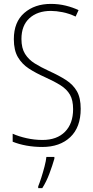

<svg xmlns="http://www.w3.org/2000/svg" viewBox="-20 -744 479 985"><path d="M394 -186Q394 -91 340.5 -40.5Q287 10 197 10Q155 10 116 3Q77 -4 45 -17V-58Q76 -44 116.5 -35Q157 -26 198 -26Q272 -26 313.5 -68Q355 -110 355 -184Q355 -230 339 -258Q323 -286 290.5 -306.5Q258 -327 209 -349Q164 -369 128.5 -392Q93 -415 72 -450.5Q51 -486 51 -543Q51 -631 104.5 -677.5Q158 -724 241 -724Q281 -724 317.5 -715Q354 -706 383 -692L368 -659Q334 -675 301 -681.5Q268 -688 241 -688Q172 -688 131 -650.5Q90 -613 90 -544Q90 -497 108.5 -467.5Q127 -438 158.5 -418.5Q190 -399 231 -380Q282 -357 318.5 -333.5Q355 -310 374.5 -276Q394 -242 394 -186ZM259 70Q249 105 233.5 146.5Q218 188 197 221H176V212Q183 195 192 167Q201 139 208.5 110Q216 81 218 61H259Z"/></svg>

Font: Noto Sans Thai Cond ExtLt
Style: Regular
Weight: 200
Width: 3
Designer: Monotype Design Team
Foundry: Monotype Imaging Inc.
Version: Version 2.002; ttfautohint (v1.8.4.7-5d5b)